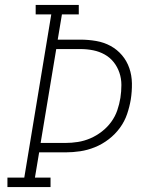

<svg xmlns="http://www.w3.org/2000/svg" viewBox="-20 -755 640 775"><path d="M10 0V-38H78L187 -697H124V-735H298V-697H230L213 -595H305Q337 -595 368.5 -589.5Q400 -584 426.5 -569.5Q453 -555 472.5 -532Q492 -509 502 -480Q512 -451 512.5 -418.5Q513 -386 508 -354Q503 -324 493 -294.5Q483 -265 464 -239Q445 -213 419 -193Q393 -173 363.5 -161Q334 -149 304 -144.5Q274 -140 244 -140H138L121 -38H184V0ZM144 -178H244Q269 -178 294.5 -182Q320 -186 344.5 -196.5Q369 -207 391 -224Q413 -241 429 -263Q445 -285 453.5 -310Q462 -335 466 -360Q470 -386 470 -412Q470 -438 462 -461.5Q454 -485 439 -504Q424 -523 402.5 -535Q381 -547 356 -552Q331 -557 305 -557H207Z"/></svg>

Font: Iosevka Etoile XLtObl
Style: Regular
Weight: 200
Italic angle: -9°
Designer: Belleve Invis
Foundry: Belleve Invis
Version: Version 15.5.2; ttfautohint (v1.8.4)